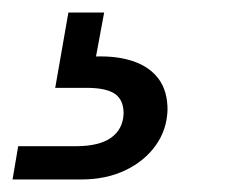

<svg xmlns="http://www.w3.org/2000/svg" viewBox="-109 -27 358 306"><path d="M-89 259 -80 206H12Q49 206 68 192.5Q87 179 88 154Q88 132 74 122.5Q60 113 29 113H-21L0 -7H57L44 63Q79 62 104.5 71Q130 80 144 99Q158 118 158 148Q157 180 139 205Q121 230 90.5 244.5Q60 259 21 259Z"/></svg>

Font: DM Sans 20pt
Style: Italic
Weight: 400
Italic angle: -10°
Version: Version 4.004;gftools[0.9.30]